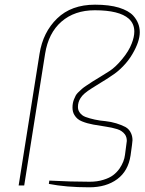

<svg xmlns="http://www.w3.org/2000/svg" viewBox="-20 -797 621 825"><path d="M363.8 7.8Q263.7 7.8 189.9 -6.8L191.9 -21Q284.7 -16.1 365.2 -16.1Q398.4 -16.1 424.3 -24.4Q450.2 -32.2 466.3 -44.4Q481.9 -56.2 493.7 -72.8Q513.7 -102.5 517.1 -131.8Q524.9 -186.5 524.9 -191.4Q524.9 -208.5 516.6 -219.7Q504.9 -235.4 483.4 -242.2Q461.4 -249 434.6 -252.9Q407.7 -256.8 380.9 -261.7Q354 -266.6 332.5 -275.4Q311 -283.7 299.8 -302.7Q291.5 -315.9 291.5 -335Q291.5 -354 297.9 -370.1L305.2 -386.2Q310.5 -396.5 332 -415Q337.9 -420.4 353.5 -430.7Q368.7 -440.4 377.9 -446.8L410.6 -466.8Q430.7 -479 445.8 -488.8Q447.3 -489.7 448.2 -490.2Q476.1 -507.8 504.9 -543Q533.7 -577.6 545.9 -609.9Q557.1 -638.2 557.1 -661.6Q557.1 -695.3 533.2 -716.8Q492.2 -752.9 387.2 -752.9Q300.3 -752.9 244.1 -704.1Q188 -655.3 173.8 -565.9L84 0H60.1L149.9 -565.9Q164.6 -658.7 225.6 -717.8Q286.6 -776.9 388.2 -776.9Q449.2 -776.9 491.2 -764.2Q533.2 -751 552.7 -729.5Q580.6 -698.2 580.6 -658.7Q580.6 -618.7 549.3 -565.4Q532.7 -536.6 508.8 -512.2Q484.9 -487.3 459 -471.2Q439.5 -457.5 414.1 -442.4Q397.9 -432.6 386.7 -425.3Q384.3 -423.8 382.3 -422.4L375 -418Q336.9 -394.5 325.7 -375Q314.9 -357.9 314.9 -337.4Q314.9 -324.2 321.8 -314.5Q330.6 -300.8 347.7 -294.4Q364.7 -288.1 387.2 -283.2Q409.7 -278.3 433.6 -276.4Q457 -273.9 479.5 -267.1Q501.5 -260.3 518.6 -251.5Q535.6 -242.2 543.5 -223.6Q549.3 -210.4 549.3 -194.3Q549.3 -187 541 -128.9Q530.8 -62 483.9 -27.3Q436.5 7.8 363.8 7.8Z"/></svg>

Font: Squarion Thin
Style: Italic
Weight: 100
Designer: Natanael Gama
Version: Version 1.00;September 12, 2019;FontCreator 11.5.0.2425 64-b